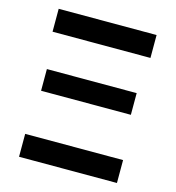

<svg xmlns="http://www.w3.org/2000/svg" viewBox="-108 -822 838 915"><g transform="rotate(15 310.5 -365.0)"><path d="M69 0V-113H552V0ZM89 -331V-438H532V-331ZM69 -617V-730H552V-617Z"/></g></svg>

Font: M PLUS 1p
Style: Bold
Weight: 700
Version: Version 1.062